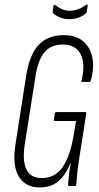

<svg xmlns="http://www.w3.org/2000/svg" viewBox="-20 -815 434 841"><path d="M153 6Q91 6 62 -42.5Q33 -91 48 -184L95 -486Q110 -577 150 -619Q190 -661 260 -661Q311 -661 342.5 -635.5Q374 -610 384 -565.5Q394 -521 378 -462Q376 -456 371 -456H342Q334 -456 337 -462Q355 -534 333.5 -577Q312 -620 255 -620Q205 -620 176.5 -588Q148 -556 136 -484L89 -186Q77 -112 95.5 -73.5Q114 -35 162 -35Q222 -35 255 -84Q288 -133 303 -225L313 -285H221Q215 -285 216 -291L220 -318Q222 -324 228 -324H353Q359 -324 358 -318L329 -134Q322 -91 319 -62.5Q316 -34 314 -7Q314 0 307 0H285Q278 0 278 -7Q280 -30 282.5 -52.5Q285 -75 290 -100H289Q267 -48 235.5 -21Q204 6 153 6ZM282 -731Q264 -731 245.5 -737.5Q227 -744 214 -756Q210 -760 211 -769L214 -789Q215 -793 217 -793.5Q219 -794 223 -792Q237 -781 252 -774.5Q267 -768 285 -768Q322 -768 356 -793Q359 -796 362 -795Q365 -794 364 -790L360 -764Q359 -758 352 -753Q323 -731 282 -731Z"/></svg>

Font: Sofia Sans Extra Condensed Light
Style: Italic
Weight: 300
Italic angle: -9°
Version: Version 4.100